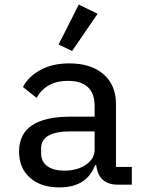

<svg xmlns="http://www.w3.org/2000/svg" viewBox="-20 -804 640 836"><path d="M405 -744 294 -582 235 -610 323 -784ZM554 0H493Q409 0 399 -85H394Q358 12 238 12Q158 12 110.5 -30Q63 -72 63 -144Q63 -296 287 -296H392V-342Q392 -452 275 -452Q182 -452 139 -378L80 -425Q102 -469 154.5 -498.5Q207 -528 282 -528Q376 -528 430.5 -481Q485 -434 485 -350V-77H554ZM260 -61Q317 -61 354.5 -87Q392 -113 392 -152V-232H288Q159 -232 159 -158V-137Q159 -100 186 -80.5Q213 -61 260 -61Z"/></svg>

Font: IBM Plex Mono Text
Style: Regular
Weight: 450
Designer: Mike Abbink, Paul van der Laan, Pieter van Rosmalen
Foundry: Bold Monday
Version: Version 2.000